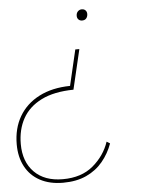

<svg xmlns="http://www.w3.org/2000/svg" viewBox="-77 -541 572 755"><g transform="rotate(-5 209.0 -163.5)"><path d="M251 -345 214 -188Q137 -187 87 -162Q37 -137 13 -93.5Q-11 -50 -11 7Q-11 77 29.5 118Q70 159 142 159Q216 159 262 120Q308 81 326 27L339 35Q325 74 299 105.5Q273 137 234 155Q195 173 142 173Q89 173 51 152.5Q13 132 -7 94.5Q-27 57 -27 7Q-27 -56 0.5 -103Q28 -150 79.5 -176.5Q131 -203 202 -204L235 -345ZM274 -500Q283 -500 288.5 -494.5Q294 -489 294 -480Q294 -470 288.5 -463Q283 -456 272 -456Q263 -456 257.5 -461.5Q252 -467 252 -476Q252 -487 258.5 -493.5Q265 -500 274 -500Z"/></g></svg>

Font: Kantumruy Pro Thin
Style: Italic
Weight: 250
Italic angle: -13°
Version: Version 1.002